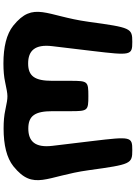

<svg xmlns="http://www.w3.org/2000/svg" viewBox="144 -920 791 1119"><g transform="rotate(90 539.5 -360.5)"><path d="M224 -736C144 -736 141 -729 107 -481C73 -233 -16 -160 130 -42C179 -3 254 15 350 15C391 15 428 12 459 5C542 -12 539 -13 621 4C652 11 688 14 729 14C825 14 900 -4 949 -43C1095 -161 1006 -234 972 -482C938 -729 935 -736 855 -736C776 -736 775 -729 802 -503L830 -270C842 -169 803 -130 729 -130C655 -130 628 -169 628 -270V-375C628 -477 625 -480 540 -480C454 -480 451 -477 451 -375V-269C451 -168 424 -129 350 -129C276 -129 237 -168 249 -269L277 -503C304 -729 303 -736 224 -736Z"/></g></svg>

Font: Hussar Print
Style: Bold
Weight: 700
Foundry: Cannot Into Space Fonts
Version: Version 2.00